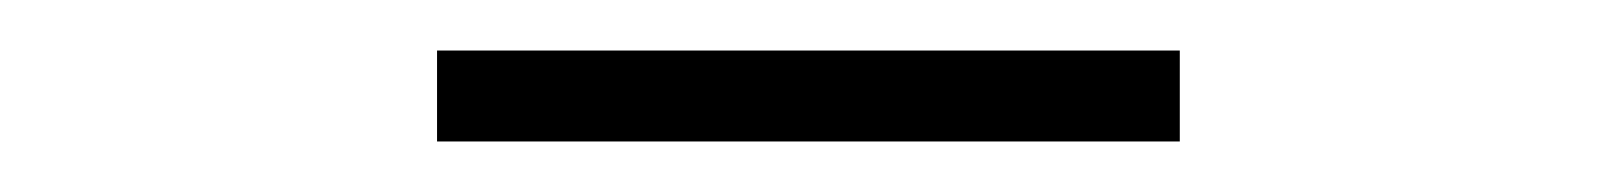

<svg xmlns="http://www.w3.org/2000/svg" viewBox="-20 -704 640 76"><path d="M153 -648H447V-684H153Z"/></svg>

Font: Chess Sans Light
Style: Regular
Weight: 300
Designer: Wolf Bōese
Foundry: Wolf Bōese
Version: Version 7.223;Glyphs 3.3 (3306)